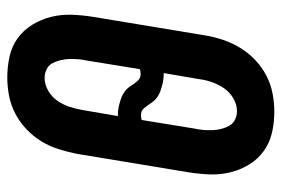

<svg xmlns="http://www.w3.org/2000/svg" viewBox="-146 -638 791 540"><g transform="rotate(-90 250.0 -367.5)"><path d="M206 8Q176 8 147.5 1.5Q119 -5 96 -21.5Q73 -38 58 -62.5Q43 -87 36 -115Q29 -143 30 -173Q31 -203 36 -234L88 -548Q93 -573 101 -598.5Q109 -624 123 -647Q137 -670 157 -689Q177 -708 201 -720.5Q225 -733 251 -738Q277 -743 303 -743Q333 -743 362 -736.5Q391 -730 413.5 -713.5Q436 -697 451 -672.5Q466 -648 473 -620Q480 -592 479 -562Q478 -532 473 -501L421 -187Q417 -162 408.5 -136.5Q400 -111 386 -88Q372 -65 352 -46Q332 -27 308 -14.5Q284 -2 258 3Q232 8 206 8ZM312 -368Q316 -368 319.5 -368.5Q323 -369 326 -370L350 -518Q353 -531 354 -544Q355 -557 354.5 -569.5Q354 -582 351 -594Q348 -606 342.5 -616.5Q337 -627 325.5 -632.5Q314 -638 301 -638Q283 -638 265.5 -628Q248 -618 237 -602Q226 -586 220 -567.5Q214 -549 211 -531L194 -432H197Q209 -432 220.5 -429.5Q232 -427 243.5 -423Q255 -419 264 -412Q273 -405 279 -395.5Q285 -386 292.5 -377Q300 -368 312 -368ZM208 -97Q226 -97 243.5 -107Q261 -117 272 -133Q283 -149 289.5 -167.5Q296 -186 298 -204L315 -303H312Q300 -303 288.5 -305.5Q277 -308 265.5 -312Q254 -316 245 -323Q236 -330 230 -339.5Q224 -349 216.5 -358Q209 -367 197 -367Q193 -367 189.5 -366.5Q186 -366 183 -365L159 -217Q156 -204 155 -191Q154 -178 154.5 -165.5Q155 -153 158 -141Q161 -129 167 -118.5Q173 -108 184 -102.5Q195 -97 208 -97Z"/></g></svg>

Font: Iosevka Curly Slab Extrabold
Style: Italic
Weight: 800
Italic angle: -9°
Monospace: yes
Designer: Belleve Invis
Foundry: Belleve Invis
Version: Version 22.1.2; ttfautohint (v1.8.4)